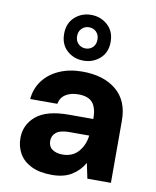

<svg xmlns="http://www.w3.org/2000/svg" viewBox="-89 -867 768 947"><g transform="rotate(10 295.0 -393.5)"><path d="M236 12Q173 12 132 -8.5Q91 -29 71.5 -63.5Q52 -98 52 -140Q52 -208 104.5 -251.5Q157 -295 267 -295H390Q390 -350 368.5 -376Q347 -402 296 -402Q259 -402 233.5 -386Q208 -370 202 -338H66Q71 -392 101.5 -432Q132 -472 182.5 -494Q233 -516 297 -516Q404 -516 467 -463.5Q530 -411 530 -312V0H412L396 -76Q374 -37 335 -12.5Q296 12 236 12ZM270 -96Q320 -96 349 -129Q378 -162 384 -210V-211H283Q239 -211 219 -194.5Q199 -178 199 -152Q199 -124 219 -110Q239 -96 270 -96ZM291 -570Q243 -570 209 -600.5Q175 -631 175 -684Q175 -737 209 -768Q243 -799 291 -799Q339 -799 373.5 -768Q408 -737 408 -684Q408 -631 373.5 -600.5Q339 -570 291 -570ZM291 -631Q313 -631 327.5 -645.5Q342 -660 342 -684Q342 -708 327.5 -722.5Q313 -737 291 -737Q270 -737 255 -722.5Q240 -708 240 -684Q240 -660 255 -645.5Q270 -631 291 -631Z"/></g></svg>

Font: DM Sans ExtraBold
Style: Regular
Weight: 800
Designer: Colophon Foundry, Jonny Pinhorn
Foundry: Colophon Foundry
Version: Version 4.004; ttfautohint (v1.8.4.7-5d5b)